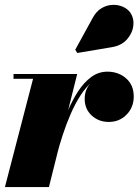

<svg xmlns="http://www.w3.org/2000/svg" viewBox="-20 -761 564 781"><path d="M0 0 114.5 -440.5H35V-460H294L179 0ZM200.5 -133Q210 -173.5 223.5 -219.5Q237 -265.5 255.8 -309.8Q274.5 -354 298.2 -390.2Q322 -426.5 351.5 -448Q381 -469.5 416.5 -469.5Q462 -469.5 493 -442.2Q524 -415 524 -368.5Q524 -324.5 495 -294.8Q466 -265 422.5 -265Q381.5 -265 353 -291.2Q324.5 -317.5 324.5 -358.5Q324.5 -401 353.2 -426.8Q382 -452.5 424 -452.5Q466 -452.5 494.5 -431.2Q523 -410 523 -368.5L503.5 -369Q503.5 -408.5 479 -429.5Q454.5 -450.5 414.5 -450.5Q383.5 -450.5 356.8 -429.2Q330 -408 307.5 -373Q285 -338 266.8 -295.8Q248.5 -253.5 234.8 -211Q221 -168.5 212 -133ZM294.5 -545.5 286 -558.5 357 -688Q372 -715.5 393.5 -728Q415 -740.5 437.8 -741.2Q460.5 -742 479.8 -733.5Q499 -725 509.5 -710.5Q526 -686.5 522.2 -656Q518.5 -625.5 496.2 -600.5Q474 -575.5 434.5 -569Z"/></svg>

Font: Bodoni Moda 11pt Black
Style: Italic
Weight: 900
Italic angle: -13°
Designer: Owen Earl
Foundry: indestructible type
Version: Version 2.004